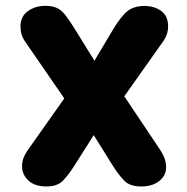

<svg xmlns="http://www.w3.org/2000/svg" viewBox="-20 -646 659 675"><path d="M143 9.5Q102.5 9.5 80 -11.2Q57.5 -32 57.5 -61.5Q57.5 -76 62.2 -89.5Q67 -103 80 -121.5L206 -300L68.5 -499.5Q58.5 -514.5 55.2 -527.2Q52 -540 52 -553Q52 -588 78 -606.8Q104 -625.5 139 -625.5Q165 -625.5 181.2 -617.5Q197.5 -609.5 211.2 -591.2Q225 -573 244 -542.5L312 -432.5L377.5 -542.5Q405.5 -589 428.2 -607Q451 -625 487.5 -625Q522.5 -625 546.8 -607.5Q571 -590 571 -553Q571 -524.5 552.5 -499L417 -307.5L541.5 -121.5Q554.5 -101.5 559.2 -87Q564 -72.5 564 -58Q564 -29 540 -9.8Q516 9.5 476 9.5Q436.5 9.5 416.8 -10.8Q397 -31 374 -67.5L309.5 -171L244 -67.5Q221 -31 201.2 -10.8Q181.5 9.5 143 9.5Z"/></svg>

Font: Sono Monospace ExtraBold
Style: Regular
Weight: 800
Version: Version 2.112